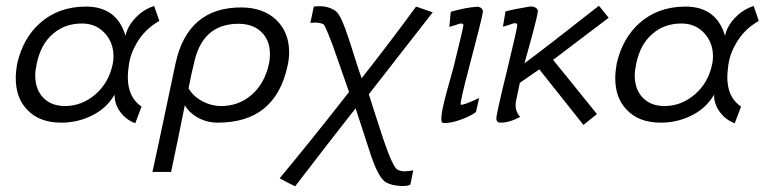

<svg xmlns="http://www.w3.org/2000/svg" viewBox="-20 -420 2668 670"><path d="M518 -399 536 -347Q484 -318 455 -266Q435 -231 430 -196Q426 -169 426 -151Q426 -80 474 -48L452 10Q421 -1 400 -29Q379 -57 380 -90Q351 -40 297 -15Q249 8 194 8Q117 8 75 -37Q35 -78 35 -147Q35 -170 40 -198Q60 -286 119 -339Q184 -397 280 -397Q388 -397 418 -295Q425 -329 453.5 -358.5Q482 -388 518 -399ZM373 -195Q376 -208 376 -223Q376 -272 345 -305Q314 -338 266 -338Q206 -338 165 -302Q122 -266 108 -197Q103 -174 103 -157Q103 -108 131 -79Q159 -50 207 -50Q265 -50 312 -90Q359 -130 373 -195Z M983 -188Q940 8 740 8Q700 8 666 -12Q637 -30 625 -53Q607 38 577 180H512Q520 146 592 -196Q634 -396 825 -394Q900 -393 944.5 -350Q989 -307 989 -237Q989 -214 983 -188ZM918 -195Q922 -212 922 -231Q922 -279 892.5 -308Q863 -337 812 -337Q684 -337 656 -195Q650 -174 638 -112Q653 -85 685 -67.5Q717 -50 752 -50Q813 -50 858 -89Q903 -128 918 -195Z M1432 -397 1490 -377Q1290 -120 1267 -91Q1281 -48 1293.5 -8.5Q1306 31 1311.5 47Q1317 63 1317 64Q1351 164 1367 172Q1379 178 1393 178Q1396 178 1412 176Q1421 174 1422 175L1412 224Q1402 230 1378 229Q1347 227 1328 217Q1303 204 1276 127Q1257 70 1221 -42Q1218 -38 1191.5 -4.5Q1165 29 1115.5 93Q1066 157 1010 230Q980 216 956 202Q1061 76 1198 -99Q1179 -154 1141 -262Q1115 -331 1109 -335Q1093 -344 1063 -340L1075 -397Q1122 -403 1152 -381Q1170 -368 1198 -282Q1205 -260 1219.5 -214.5Q1234 -169 1242 -147Q1339 -270 1432 -397Z M1665 -378Q1660 -347 1618 -189Q1583 -57 1588 -55Q1595 -51 1652 -78L1641 -29Q1623 -15 1584 -1Q1549 11 1526 9Q1520 8 1520 -5Q1520 -31 1539 -100L1563 -187Q1597 -324 1597 -331Q1597 -338 1590 -338Q1583 -338 1568 -332L1548 -326L1553 -379Q1608 -394 1640 -396Q1650 -398 1658 -392.5Q1666 -387 1665 -378Z M2070 -400 2104 -358 1910 -211Q1952 -160 2063 -22L2016 16L1862 -178L1794 -131Q1781 -70 1780 -64Q1776 -33 1795 -12Q1758 8 1727 8Q1712 8 1712 -7Q1712 -22 1750 -177Q1785 -322 1785 -332Q1785 -339 1778 -339Q1771 -339 1756 -333Q1737 -327 1735 -327L1744 -380Q1777 -389 1828 -397Q1839 -399 1848.5 -393.5Q1858 -388 1857 -379Q1852 -347 1810 -199Q1882 -252 2070 -400Z M2610 -399 2628 -347Q2576 -318 2547 -266Q2527 -231 2522 -196Q2518 -169 2518 -151Q2518 -80 2566 -48L2544 10Q2513 -1 2492 -29Q2471 -57 2472 -90Q2443 -40 2389 -15Q2341 8 2286 8Q2209 8 2167 -37Q2127 -78 2127 -147Q2127 -170 2132 -198Q2152 -286 2211 -339Q2276 -397 2372 -397Q2480 -397 2510 -295Q2517 -329 2545.5 -358.5Q2574 -388 2610 -399ZM2465 -195Q2468 -208 2468 -223Q2468 -272 2437 -305Q2406 -338 2358 -338Q2298 -338 2257 -302Q2214 -266 2200 -197Q2195 -174 2195 -157Q2195 -108 2223 -79Q2251 -50 2299 -50Q2357 -50 2404 -90Q2451 -130 2465 -195Z"/></svg>

Font: GFS Neohellenic Rg
Style: Italic
Weight: 400
Italic angle: -12°
Designer: Takis Katsoulidis and George D. Matthiopoulos
Foundry: Takis Katsoulidis and George D. Matthiopoulos
Version: Version 1.0